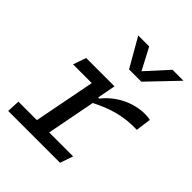

<svg xmlns="http://www.w3.org/2000/svg" viewBox="-222 -935 1065 1065"><g transform="rotate(45 310.0 -403.0)"><path d="M345.5 -513.5H123L96.5 -437H243.5L173.5 -76.5H28.5L25 0H431.5L458 -76.5H270L325.5 -363C417.5 -409.5 497 -433.5 603.5 -430.5L615.5 -520.5C602 -523.5 589 -525 574.5 -525C482.5 -525 391.5 -479 333.5 -405.5H325ZM239 -806H325L392 -678.5L508 -806H594L432.5 -637H336Z"/></g></svg>

Font: Monaspace Argon
Style: Italic
Weight: 400
Italic angle: -11°
Designer: Riley Cran & the Lettermatic Team
Foundry: Lettermatic
Version: Version 1.101 (Monaspace Argon)